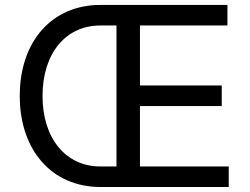

<svg xmlns="http://www.w3.org/2000/svg" viewBox="-20 -747 998 767"><path d="M380.7 0H893.8V-82H539.1V-323.2H865.8V-405.5H539.1V-645.2H888.5V-727.3H380.7C189.3 -727.3 58.9 -583.8 58.9 -363.6C58.9 -144.9 189.3 0 380.7 0ZM149.9 -363.6C149.9 -534.8 243.3 -645.2 380.7 -645.2H445.3V-82H380.7C243.3 -82 149.9 -193.5 149.9 -363.6Z"/></svg>

Font: GiG Sans Text
Style: Regular
Weight: 400
Designer: Andreas Faust
Version: Version 1.100;FEAKit 1.0